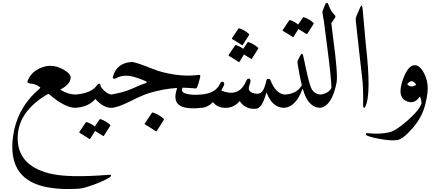

<svg xmlns="http://www.w3.org/2000/svg" viewBox="-20 -734 2995 1307"><path d="M418 -256.8Q463.4 -229.5 461.2 -204.1Q459 -178.7 438.7 -158.4Q418.5 -138.2 394.5 -127Q388.2 -125 396 -120.1Q443.4 -91.8 493.2 -90.3Q529.8 -89.4 527.3 -53.7Q523.4 0 493.2 0Q422.4 0 315.4 -91.8Q310.1 -96.2 302.2 -91.8Q107.9 22.5 100.6 193.4Q92.3 389.6 315.4 446.3Q441.9 479 723.6 455.6Q734.4 454.6 735.8 460.2Q737.3 465.8 727.1 472.7Q694.3 494.6 622.1 521.7Q549.8 548.8 513.7 550.8Q375.5 559.1 274.9 534.7Q29.3 474.6 69.3 190.9Q93.8 19 218.3 -102.5Q239.3 -122.6 248 -129.4Q256.8 -136.2 252.9 -139.6Q227.1 -161.6 189.5 -165Q161.1 -167.5 167.5 -183.1Q186.5 -230.5 225.6 -255.4Q320.8 -315.9 418 -256.8Z M737.3 -90.3Q753.9 -86.4 755.9 -78.6Q757.8 -70.8 755.9 -55.2Q748.5 0 737.3 0Q683.6 0.5 628.9 -60.5Q584.5 -6.3 493.2 0Q483.9 0.5 480.5 -15.1L471.7 -56.6Q469.2 -66.9 475.8 -78.1Q482.4 -89.4 493.2 -90.3Q604.5 -98.6 641.6 -155.8Q647 -164.1 655.3 -164.1Q663.6 -164.1 664.3 -154.8Q665 -145.5 666.5 -142.6Q699.2 -97.7 737.3 -90.3ZM657.7 79.1Q660.2 75.2 665 77.1Q700.7 89.4 729 114.7Q732.9 118.2 730.5 122.6L687 190.4Q684.6 194.3 678.2 189Q672.9 184.6 627.4 157.2L593.8 210.9Q590.8 214.8 584.5 209.5Q578.1 204.1 521.5 169.9Q518.1 167.5 520 164.6L564 99.1Q566.4 95.7 571.8 97.2Q601.1 107.4 625.5 127Z M876 -312Q898.9 -313.5 1021.5 -264.2Q1084.5 -238.8 1169.9 -226.1Q1255.4 -213.4 1332.5 -224.1Q1346.7 -226.1 1342.8 -209.5Q1332.5 -165.5 1321.3 -138.7Q1318.4 -131.3 1309.6 -132.3Q1259.3 -136.2 1222.7 -137.2Q1207.5 -107.9 1246.8 -96.4Q1286.1 -85 1347.7 -90.3Q1388.2 -93.8 1366.7 -22.5Q1360.4 -1.5 1347.7 0Q1271.5 9.8 1222.7 -6.8Q1155.8 -30.3 1180.7 -117.2Q1184.6 -130.9 1185.5 -135.3Q1093.8 -129.9 994.1 -100.1Q953.1 -87.9 865.2 -43.9Q777.3 0 737.3 0Q723.6 0 715.8 -19.5Q708 -39.1 712.9 -62.5Q718.3 -87.4 737.3 -90.3Q823.2 -105.5 875 -128.4Q940.4 -158.7 969.7 -167Q979.5 -169.9 978.5 -174.8Q978.5 -178.7 970.7 -182.1Q895.5 -214.4 851.3 -218.3Q807.1 -222.2 769.5 -201.2Q760.7 -196.3 753.2 -198.5Q745.6 -200.7 749 -212.9Q774.9 -305.7 876 -312ZM1014.2 34.2Q1016.6 30.3 1022.5 32.2Q1062 45.9 1093.3 73.7Q1097.7 77.6 1094.7 82.5L1046.9 158.2Q1043.9 162.6 1036.9 156.7Q1029.8 150.9 966.8 112.8Q962.9 110.4 965.3 106.9Z M1476.1 -161.6Q1481.9 -174.3 1489.7 -177Q1497.6 -179.7 1503.7 -171.9Q1509.8 -164.1 1502.7 -149.2Q1495.6 -134.3 1486.3 -117.7Q1607.4 -67.9 1655.8 -182.6Q1661.1 -195.3 1668.9 -198Q1676.8 -200.7 1682.4 -193.6Q1688 -186.5 1684.1 -174.3Q1672.4 -140.6 1673.8 -128.9Q1676.3 -106.4 1710.7 -98.4Q1745.1 -90.3 1762.5 -108.2Q1779.8 -126 1794.4 -189Q1796.4 -197.3 1806.9 -197.3Q1817.4 -197.3 1820.8 -189Q1856.9 -96.7 1916.5 -90.3Q1928.7 -88.9 1933.6 -61.5Q1938.5 -37.1 1932.9 -18.6Q1927.2 0 1916.5 0Q1834.5 0 1796.9 -99.1Q1794.4 -106 1792 -98.6Q1774.4 -38.1 1757.3 -16.1Q1740.2 5.9 1718.3 6.8Q1647.5 9.8 1611.8 -46.4Q1573.2 0 1515.9 0Q1458.5 0 1430.2 -39.1Q1390.6 0 1347.7 0Q1328.6 0 1324.2 -67.4Q1322.8 -87.9 1347.7 -90.3Q1447.3 -98.1 1476.1 -161.6ZM1603 -539.1Q1605 -542.5 1610.4 -541Q1646 -528.8 1674.3 -503.4Q1678.2 -500 1675.3 -495.6L1632.3 -427.2Q1629.9 -423.3 1623.5 -428.7Q1617.2 -434.1 1560.5 -468.3Q1557.1 -470.7 1559.1 -473.6ZM1665 -445.3Q1667 -449.2 1672.4 -447.3Q1708 -435.1 1736.3 -409.7Q1740.2 -406.2 1737.3 -401.9L1694.3 -334Q1691.9 -330.1 1685.5 -335.4Q1680.2 -339.4 1641.1 -363.3L1609.9 -313Q1606.9 -309.1 1600.6 -314.5Q1594.2 -319.8 1537.6 -354Q1534.2 -356.4 1536.1 -359.4L1580.1 -424.8Q1582.5 -428.2 1587.4 -426.8Q1613.8 -418 1635.7 -401.9Z M2004.9 -307.6Q2003.4 -316.4 2014.2 -337.4Q2024.9 -358.4 2029.8 -364.3Q2039.6 -375 2043.9 -354.5Q2048.3 -334 2059.6 -281.2Q2084.5 -164.1 2098.1 -134.8Q2117.2 -94.7 2160.6 -90.3Q2172.4 -89.4 2178.2 -78.1Q2184.1 -66.9 2180.2 -48.3Q2171.4 0.5 2160.6 0Q2075.7 -2 2042 -127.4Q2040 -132.3 2038.6 -127.9Q1994.6 -7.8 1916.5 0Q1907.2 1 1903.3 -12Q1899.4 -24.9 1894.5 -57.1Q1889.6 -89.4 1916.5 -90.3Q2000 -93.8 2033.2 -151.4Q2035.2 -154.8 2027.6 -184.8Q2020 -214.8 2004.9 -307.6ZM2042 -614.7Q2044.4 -618.7 2049.3 -616.7Q2085 -604.5 2113.3 -579.1Q2117.2 -575.7 2114.7 -571.3L2071.3 -503.4Q2068.8 -499.5 2062.5 -504.9Q2057.1 -509.3 2011.7 -536.6L1978 -482.9Q1975.1 -479 1968.8 -484.4Q1962.4 -489.7 1905.8 -523.9Q1902.3 -526.4 1904.3 -529.3L1948.2 -594.7Q1950.7 -598.1 1956.1 -596.7Q1985.4 -586.4 2009.8 -566.9Z M2176.3 -660.2Q2191.4 -696.8 2194.3 -705.3Q2197.3 -713.9 2204.6 -713.9Q2211.9 -713.9 2215.3 -703.6Q2230.5 -659.2 2258.8 -630.9Q2268.6 -621.1 2257.3 -607.9L2235.4 -577.1Q2241.7 -521 2248 -472.7Q2281.7 -225.6 2271 -170.9Q2239.7 -12.7 2160.6 0Q2143.1 2.4 2145.5 -65.9Q2146 -88.9 2160.6 -90.3Q2214.8 -96.7 2236.3 -135.3Q2233.4 -213.9 2211.7 -380.9Q2189.9 -547.9 2185.5 -585.4L2175.8 -641.6Q2173.8 -653.3 2176.3 -660.2Z M2429.2 -677.7Q2443.8 -712.9 2447.8 -679.7Q2447.8 -679.7 2470.7 -426.8Q2509.3 -89.8 2466.3 -6.8Q2460.4 4.4 2455.8 -1.2Q2451.2 -6.8 2451.7 -17.6Q2454.1 -135.7 2445.1 -206.5Q2436 -277.3 2423.3 -397L2401.9 -592.8Q2399.9 -609.4 2407.2 -626.5Z M2723.1 -194.3Q2757.8 -291 2805.2 -290Q2833.5 -290 2858.4 -250.2Q2883.3 -210.4 2890.1 -160.6Q2897 -110.8 2874.8 -22.5Q2852.5 65.9 2786.9 140.6Q2721.2 215.3 2681.4 220Q2641.6 224.6 2576.2 213.6Q2510.7 202.6 2480.5 189.9Q2469.7 185.5 2471.2 178.2Q2472.7 170.9 2483.9 172.4Q2562.5 182.1 2632.3 166Q2674.8 156.2 2754.6 86.2Q2834.5 16.1 2849.6 -31.2Q2844.7 -72.3 2837.4 -76.7Q2799.8 -18.6 2741 -48.3Q2682.1 -78.1 2723.1 -194.3ZM2813.5 -156.7Q2784.7 -203.6 2751.5 -161.1Q2776.9 -132.8 2813.5 -156.7Z"/></svg>

Font: Amiri Quran
Style: Regular
Weight: 400
Designer: Khaled Hosny
Version: Version 000.105